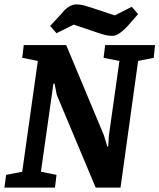

<svg xmlns="http://www.w3.org/2000/svg" viewBox="-25 -853 725 873"><path d="M-5 0 3 -58 76 -72 147 -576 76 -590 83 -648H276L447 -239L463 -187H467L470 -236L518 -576L446 -590L453 -648H680L674 -590L603 -576L523 0H410L233 -422L223 -473H218L161 -72L232 -58L225 0ZM487 -690Q468 -690 452.5 -694Q437 -698 420 -704L310 -741L232 -702L203 -735L254 -790Q270 -811 287.5 -822Q305 -833 321 -833Q339 -833 354.5 -829Q370 -825 388 -819L497 -783L574 -822L603 -789L554 -733Q535 -713 518 -701.5Q501 -690 487 -690Z"/></svg>

Font: Faustina Light
Style: Bold Italic
Weight: 700
Italic angle: -8°
Version: Version 1.200